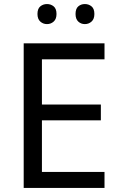

<svg xmlns="http://www.w3.org/2000/svg" viewBox="-20 -928 596 948"><path d="M496 0H97V-714H496V-635H187V-412H478V-334H187V-79H496ZM165 -859Q165 -885 179 -896.5Q193 -908 212 -908Q231 -908 245 -896.5Q259 -885 259 -859Q259 -834 245 -821.5Q231 -809 212 -809Q193 -809 179 -821.5Q165 -834 165 -859ZM353 -859Q353 -885 366.5 -896.5Q380 -908 399 -908Q418 -908 432 -896.5Q446 -885 446 -859Q446 -834 432 -821.5Q418 -809 399 -809Q380 -809 366.5 -821.5Q353 -834 353 -859Z"/></svg>

Font: Noto Sans Lao UI
Style: Regular
Weight: 400
Designer: Monotype Design Team
Foundry: Monotype Imaging Inc.
Version: Version 2.000